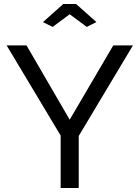

<svg xmlns="http://www.w3.org/2000/svg" viewBox="-20 -936 695 956"><path d="M194 -826 242 -802 327 -865 412 -802 460 -826 359 -916H295ZM112 -710H13L282 -261V0H372V-259L642 -710H544L327 -340Z"/></svg>

Font: FIGSv2-sans-serif Medium
Style: Regular
Weight: 500
Designer: Matt McInerney, Pablo Impallari, Rodrigo Fuenzalida,Mirko Velimirovic
Foundry: Matt McInerney, Pablo Impallari, Rodrigo Fuenzalida
Version: Version 4.021;hotconv 1.0.109;makeotfexe 2.5.65596